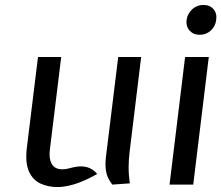

<svg xmlns="http://www.w3.org/2000/svg" viewBox="-20 -748 897 778"><path d="M214 10Q174.5 10 143.5 -4.5Q112.5 -19 97 -54Q81.5 -89 89 -151L134 -517H228L182 -141Q177.5 -106.5 189.5 -84.2Q201.5 -62 233 -62Q245 -62 254.2 -64.5Q263.5 -67 277 -70Q307 -77 331.2 -71Q355.5 -65 374 -43Q317 -11.5 279 -0.8Q241 10 214 10ZM435 0Q414 -27 409.8 -53.5Q405.5 -80 409 -110L459 -517H552L505 -131Q501.5 -103.5 501.2 -72Q501 -40.5 506 -5Z M667 0 730 -517H826L763 0ZM789 -607Q763.5 -607 748.2 -624.2Q733 -641.5 736 -667Q740 -693.5 759.2 -710.8Q778.5 -728 804 -728Q830.5 -728 845.2 -710.8Q860 -693.5 856 -667Q853 -641.5 834.2 -624.2Q815.5 -607 789 -607Z"/></svg>

Font: Expletus Sans
Style: Italic
Weight: 400
Italic angle: -7°
Designer: Jasper de Waard
Foundry: Designtown
Version: Version 7.500